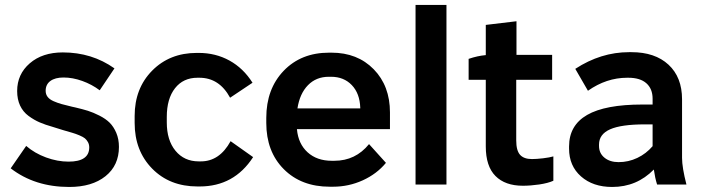

<svg xmlns="http://www.w3.org/2000/svg" viewBox="-20 -740 2823 770"><path d="M257.8 9.8Q119.6 9.8 22.9 -64.9L85 -154.8Q118.7 -125.5 164.6 -108.6Q210.4 -91.8 254.9 -91.8Q337.9 -91.8 337.9 -148.9Q337.9 -160.6 332.8 -169.9Q327.6 -179.2 320.6 -185.1Q313.5 -190.9 298.3 -197.3Q283.2 -203.6 270.5 -207.3Q257.8 -210.9 233.6 -218Q209.5 -225.1 191.9 -231Q161.1 -239.7 138.9 -249.3Q116.7 -258.8 94.5 -275.1Q72.3 -291.5 60.5 -316.7Q48.8 -341.8 48.8 -375Q48.8 -442.4 99.4 -486.1Q149.9 -529.8 231.9 -529.8Q348.6 -529.8 439 -465.8L379.9 -377.9Q348.6 -401.4 310.1 -415.3Q271.5 -429.2 234.9 -429.2Q201.2 -429.2 182.1 -415.3Q163.1 -401.4 163.1 -376Q163.1 -361.8 170.9 -351.6Q178.7 -341.3 194.8 -334.2Q210.9 -327.1 227.5 -322.5Q244.1 -317.9 269 -312Q277.8 -310.1 282.2 -309.1Q311.5 -302.2 332.5 -295.7Q353.5 -289.1 378.7 -276.4Q403.8 -263.7 419.7 -248Q435.5 -232.4 446.3 -207.3Q457 -182.1 457 -150.9Q457 -76.7 403.1 -33.4Q349.1 9.8 257.8 9.8Z M772 7.8Q660.6 7.8 590.3 -63.7Q520 -135.3 520 -247.1V-274.9Q520 -385.7 590.3 -456.8Q660.6 -527.8 769 -527.8H776.9Q844.7 -527.8 900.4 -497.1Q956.1 -466.3 992.7 -408.2L902.8 -348.1Q859.4 -428.2 779.8 -428.2H772Q714.8 -428.2 681.9 -386.2Q648.9 -344.2 648.9 -271V-249Q648.9 -177.7 683.8 -135.3Q718.8 -92.8 776.9 -92.8H785.6Q860.4 -92.8 904.8 -173.8L995.1 -109.9Q918.9 7.8 780.8 7.8Z M1302.7 8.8Q1188 8.8 1117.9 -61.8Q1047.9 -132.3 1047.9 -247.1V-267.1Q1047.9 -383.3 1117.7 -456.1Q1187.5 -528.8 1299.8 -528.8H1309.6Q1413.6 -528.8 1478.8 -462.2Q1543.9 -395.5 1543.9 -289.1V-222.2H1170.9V-221.2Q1176.3 -163.1 1213.6 -129.2Q1251 -95.2 1310.5 -95.2H1320.8Q1405.8 -95.2 1460 -162.1L1527.8 -86.9Q1491.2 -42.5 1434.8 -16.8Q1378.4 8.8 1315.9 8.8ZM1172.9 -305.2H1424.8V-308.1Q1422.9 -365.2 1390.9 -398.7Q1358.9 -432.1 1307.6 -432.1H1298.8Q1248 -432.1 1215.1 -398.4Q1182.1 -364.7 1172.9 -305.2Z M1646.5 0V-720.2H1770.5V0Z M2077.1 4.9Q2005.9 4.9 1967 -34.2Q1928.2 -73.2 1928.2 -152.8V-419.9H1859.4V-503.9Q1895 -516.1 1928.2 -519V-640.1L2051.3 -654.8V-520H2194.3V-419.9H2050.3V-176.8Q2050.3 -136.2 2065.7 -119.1Q2081.1 -102.1 2113.3 -102.1Q2131.3 -102.1 2158 -105.2Q2184.6 -108.4 2199.2 -112.8V-15.1Q2177.7 -5.4 2142.8 -0.2Q2107.9 4.9 2077.1 4.9Z M2435.1 9.8Q2357.9 9.8 2310.1 -32.5Q2262.2 -74.7 2262.2 -144V-152.8Q2262.2 -237.3 2334.7 -279.1Q2407.2 -320.8 2556.2 -320.8H2597.2V-344.2Q2597.2 -383.8 2572.3 -406Q2547.4 -428.2 2500 -428.2H2495.1Q2412.1 -428.2 2337.9 -376L2287.1 -463.9Q2389.6 -530.8 2502.9 -530.8H2512.2Q2606.9 -530.8 2661.1 -480.5Q2715.3 -430.2 2715.3 -341.8V-106.9Q2715.3 -68.4 2732.9 0H2615.2Q2606.9 -26.4 2602.1 -60.1Q2533.7 9.8 2435.1 9.8ZM2460.9 -89.8Q2500.5 -89.8 2535.9 -106.7Q2571.3 -123.5 2597.2 -153.8V-241.2H2566.9Q2471.2 -241.2 2426.8 -221.4Q2382.3 -201.7 2382.3 -160.2V-154.8Q2382.3 -125.5 2404.1 -107.7Q2425.8 -89.8 2460.9 -89.8Z"/></svg>

Font: Fixel Text SemiBold
Style: Regular
Weight: 600
Width: 4
Designer: AlfaBravo + MacPaw
Foundry: Kyrylo Tkachov, Marchela Mozhyna, Serhii Makarenko, Maria Weinstein, Zakhar Kryvoshyya
Version: Version 1.211